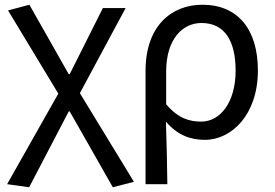

<svg xmlns="http://www.w3.org/2000/svg" viewBox="-20 -577 1160 810"><path d="M103 213 270 -107H274L456 213L545 190L317 -184L510 -543H414L274 -264H270L104 -557L14 -533L226 -182L10 200Z M594 200H686C685 103 683 34 680 -64C729 -6 785 13 844 13C958 13 1068 -94 1068 -280C1068 -451 985 -557 834 -557C702 -557 594 -466 594 -278ZM829 -64C781 -64 733 -76 681 -137V-275C681 -413 751 -480 830 -480C931 -480 974 -400 974 -279C974 -145 909 -64 829 -64Z"/></svg>

Font: Noto Sans CJK HK
Style: Regular
Weight: 400
Designer: Ryoko NISHIZUKA 西塚涼子 (kana, bopomofo & ideographs); Paul D. Hunt (Latin, Greek & Cyrillic); Sandoll Communications 산돌커뮤니
Foundry: Adobe
Version: Version 2.004;hotconv 1.0.118;makeotfexe 2.5.65603